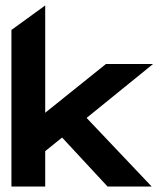

<svg xmlns="http://www.w3.org/2000/svg" viewBox="-20 -685 598 705"><path d="M22 0H146V-130L208 -180L375 0H537L298 -252L542 -450H369L146 -271V-665L22 -575Z"/></svg>

Font: Charger EcoBlack
Style: Black
Weight: 1000
Designer: Jasper
Foundry: Cannot Into Space Fonts
Version: Version 1.1